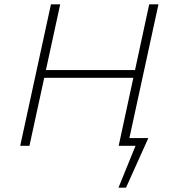

<svg xmlns="http://www.w3.org/2000/svg" viewBox="-20 -678 797 893"><path d="M565 0V-36H670L652 0ZM531 195 625 -36H670L566 195ZM532 0 674 -658H717L574 0ZM74 0 217 -658H260L117 0ZM158 -316 166 -352H636L629 -316Z"/></svg>

Font: Ysabeau Office ExtraLight
Style: Italic
Weight: 250
Italic angle: -12°
Designer: Christian Thalmann (Catharsis Fonts)
Version: Version 2.001;gftools[0.9.30]; featfreeze: tnum,lnum,ss02